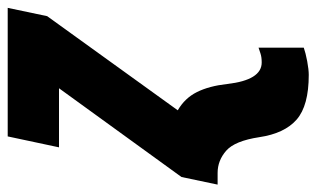

<svg xmlns="http://www.w3.org/2000/svg" viewBox="-226 -410 833 506"><g transform="rotate(-90 191.0 -156.5)"><path d="M247.1 240.2Q166 240.2 129.4 208.3Q92.8 176.3 83 109.9Q73.2 45.4 47.4 22.7Q21.5 0 -11.2 0H-42L-22 -95.2L211.9 -418H56.2L85 -553.2H423.8L401.9 -449.2L153.8 -105Q186 -86.4 201.9 -54.4Q217.8 -22.5 223.1 24.9Q233.4 116.2 279.8 116.2Q293.9 116.2 303.5 113Q313 109.9 318.8 107.9V227.1Q305.2 231.9 283.2 236.1Q261.2 240.2 247.1 240.2Z"/></g></svg>

Font: Open Sans Condensed ExtraBold
Style: Italic
Weight: 800
Width: 3
Italic angle: -12°
Designer: Monotype Design Team
Foundry: Monotype Imaging Inc.
Version: Version 3.003; ttfautohint (v1.8.4)